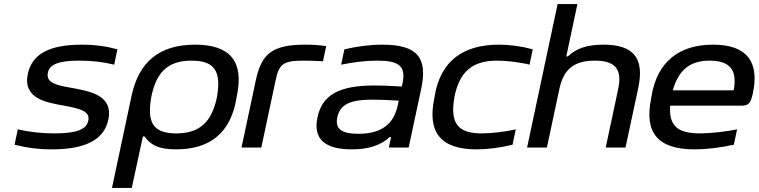

<svg xmlns="http://www.w3.org/2000/svg" viewBox="-20 -730 3754 950"><path d="M298 -207C373 -193 427 -181 417 -133C408 -90 360 -70 249 -70C185 -70 124 -77 68 -90L52 -14C111 1 169 9 237 9C400 9 495 -37 516 -138C542 -260 423 -279 330 -296C269 -307 205 -317 217 -371C226 -410 266 -430 372 -430C435 -430 493 -423 545 -410L561 -486C506 -501 451 -509 385 -509C221 -509 139 -461 118 -366C91 -241 210 -223 298 -207Z M1150 -244 1152 -256C1188 -427 1118 -509 945 -509C770 -509 667 -425 631 -256L534 200H632L687 -55H695C724 -15 760 9 851 9C1018 9 1121 -71 1150 -244ZM728 -247 729 -253C754 -373 811 -430 928 -430C1042 -430 1075 -377 1054 -253L1053 -247C1027 -126 968 -70 852 -70C738 -70 707 -123 728 -247Z M1481 -430C1504 -430 1545 -429 1578 -427L1594 -502C1560 -507 1524 -509 1490 -509C1327 -509 1274 -464 1246 -334L1175 0H1273L1344 -334C1361 -412 1380 -430 1481 -430Z M1872 -509C1810 -509 1750 -501 1684 -486L1668 -410C1731 -423 1793 -430 1847 -430C1953 -430 1991 -404 1971 -315L1968 -302C1904 -306 1858 -307 1832 -307C1656 -307 1574 -259 1551 -150C1528 -42 1587 9 1721 9C1805 9 1863 -11 1909 -52H1915L1904 0H2002L2064 -290C2096 -442 2049 -509 1872 -509ZM1649 -150C1662 -212 1711 -237 1822 -237C1853 -237 1906 -235 1953 -232L1948 -209C1928 -115 1866 -68 1754 -68C1668 -68 1637 -93 1649 -150Z M2131 -256 2129 -244C2094 -77 2158 9 2338 9C2393 9 2455 1 2516 -14L2532 -90C2481 -78 2409 -70 2363 -70C2243 -70 2207 -122 2228 -247L2229 -253C2254 -374 2316 -430 2439 -430C2485 -430 2554 -422 2600 -410L2616 -486C2561 -501 2503 -509 2448 -509C2274 -509 2160 -430 2131 -256Z M2739 -710 2588 0H2686L2748 -291C2768 -385 2818 -430 2923 -430C3026 -430 3059 -386 3039 -291L2977 0H3075L3138 -295C3169 -441 3117 -509 2965 -509C2885 -509 2830 -490 2790 -451H2782L2837 -710Z M3705 -268C3738 -422 3678 -509 3508 -509C3340 -509 3232 -424 3204 -256L3202 -244C3167 -75 3232 9 3417 9C3474 9 3543 1 3611 -14L3627 -90C3576 -79 3494 -70 3443 -70C3330 -70 3289 -110 3296 -207H3649C3685 -207 3695 -222 3705 -268ZM3309 -283C3337 -383 3393 -430 3492 -430C3595 -430 3629 -379 3610 -283Z"/></svg>

Font: LT Wave
Style: Italic
Weight: 400
Designer: Daniel Lyons
Version: Version 2.5 (Glyphs App)